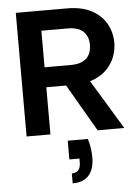

<svg xmlns="http://www.w3.org/2000/svg" viewBox="-63 -748 783 1083"><g transform="rotate(-5 328.0 -207.0)"><path d="M411 44Q420 73 423.5 99.5Q427 126 427 150Q427 215 396.5 250.5Q366 286 304 286V230Q330 230 342 215Q354 200 354 170V150H297V44ZM469 -484Q469 -531 440.5 -559Q412 -587 352 -587H203V-380H352Q392 -380 418 -392.5Q444 -405 456.5 -428.5Q469 -452 469 -484ZM356 -700Q441 -700 496.5 -670.5Q552 -641 579.5 -591.5Q607 -542 607 -484Q607 -445 593 -406.5Q579 -368 549 -336.5Q519 -305 471.5 -286Q424 -267 356 -267H203V0H68V-700ZM432 -312 621 0H470L289 -312Z"/></g></svg>

Font: Albert Sans
Style: Bold
Weight: 700
Designer: Andreas Rasmussen
Foundry: a.Foundry
Version: Version 1.025